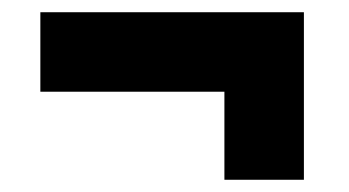

<svg xmlns="http://www.w3.org/2000/svg" viewBox="-20 -388 570 314"><path d="M477 -368V-94H347V-238H46V-368Z"/></svg>

Font: Panefresco 999wt
Style: Regular
Weight: 900
Version: Version 1.001